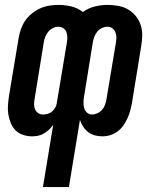

<svg xmlns="http://www.w3.org/2000/svg" viewBox="-20 -548 640 783"><path d="M155 215 197 -39Q189 -28 179.5 -19Q170 -10 159 -3.5Q148 3 135.5 5.5Q123 8 111 8Q92 8 74 2Q56 -4 43.5 -16.5Q31 -29 24 -46Q17 -63 14 -81.5Q11 -100 12.5 -119.5Q14 -139 17 -159L56 -393Q59 -411 65.5 -429.5Q72 -448 83 -464Q94 -480 110 -493Q126 -506 144 -514Q162 -522 181 -525Q200 -528 218 -528Q246 -528 272 -521.5Q298 -515 318 -499Q340 -515 366.5 -521.5Q393 -528 418 -528Q440 -528 462 -524Q484 -520 501.5 -510Q519 -500 532.5 -484Q546 -468 553 -448Q560 -428 560 -406Q560 -384 556 -361L518 -127Q515 -112 511 -96.5Q507 -81 500 -66Q493 -51 483.5 -37Q474 -23 460 -12.5Q446 -2 430 3Q414 8 398 8Q382 8 367 4Q352 0 340 -9Q328 -18 319.5 -31Q311 -44 306 -59L261 215ZM155 -81Q165 -81 175 -84Q185 -87 193 -94Q201 -101 206 -110.5Q211 -120 212 -130L253 -376Q255 -387 254.5 -398Q254 -409 250.5 -418Q247 -427 238 -433Q229 -439 218 -439Q207 -439 196.5 -434Q186 -429 178 -420Q170 -411 165.5 -400Q161 -389 159 -378L121 -144Q119 -133 119 -122Q119 -111 123 -102Q127 -93 135.5 -87Q144 -81 155 -81ZM355 -81Q366 -81 377 -86Q388 -91 396 -100Q404 -109 408 -120Q412 -131 414 -142L453 -376Q455 -387 454.5 -398Q454 -409 450 -418Q446 -427 437.5 -433Q429 -439 418 -439Q407 -439 396 -434Q385 -429 377.5 -420Q370 -411 365.5 -400Q361 -389 359 -378L323 -156Q321 -144 320.5 -132Q320 -120 323 -108.5Q326 -97 334.5 -89Q343 -81 355 -81Z"/></svg>

Font: Iosevka Extended Oblique
Style: Bold
Weight: 700
Width: 7
Italic angle: -9°
Monospace: yes
Designer: Belleve Invis
Foundry: Belleve Invis
Version: Version 32.5.0; ttfautohint (v1.8.4)